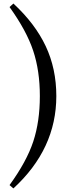

<svg xmlns="http://www.w3.org/2000/svg" viewBox="-20 -842 422 1070"><path d="M202.1 -306.6Q202.1 -447.3 165 -559.1Q127.9 -670.9 33.2 -802.7L54.7 -822.3Q175.8 -710 234.9 -584.5Q293.9 -459 293.9 -306.6Q293.9 -11.7 54.7 208L33.2 189.5Q128.9 57.6 165.5 -53.7Q202.1 -165 202.1 -306.6Z"/></svg>

Font: Bpmf Zihi Serif SemiBold
Style: SemiBold
Weight: 600
Foundry: But Ko
Version: Version 1.320